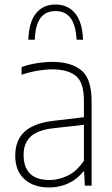

<svg xmlns="http://www.w3.org/2000/svg" viewBox="-20 -822 498 850"><path d="M197 8Q129.5 8 88.5 -28.5Q47.5 -65 47.5 -133.5Q47.5 -201.5 89.2 -239.5Q131 -277.5 219.5 -287.5L351.5 -303V-375.5Q351.5 -458.5 315 -486.8Q278.5 -515 211.5 -515Q183 -515 147.5 -509.2Q112 -503.5 75.5 -491V-525Q104.5 -536 141.8 -542Q179 -548 212 -548Q294.5 -548 340 -510.8Q385.5 -473.5 385.5 -375V0H355.5L352.5 -62.5H348.5Q322 -28.5 282.5 -10.2Q243 8 197 8ZM84.5 -137Q84.5 -25 199.5 -25Q238.5 -25 279 -44Q319.5 -63 351.5 -110.5V-269.5L218.5 -254.5Q148 -247 116.2 -217.8Q84.5 -188.5 84.5 -137ZM105.5 -646Q108 -724.5 139.5 -763.2Q171 -802 225.5 -802Q280.5 -802 312.8 -762.8Q345 -723.5 347.5 -646H319Q315.5 -711.5 292.2 -742.2Q269 -773 225.5 -773Q182 -773 159.2 -742.2Q136.5 -711.5 134 -646Z"/></svg>

Font: Encode Sans Semi Condensed Thin
Style: Regular
Weight: 100
Width: 4
Designer: Multiple Designers
Foundry: Impallari Type
Version: Version 3.000; ttfautohint (v1.8.3) -l 8 -r 50 -G 200 -x 14 